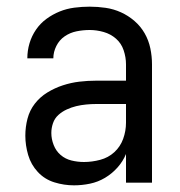

<svg xmlns="http://www.w3.org/2000/svg" viewBox="-20 -548 540 576"><path d="M202 8Q172 8 143 -1Q114 -10 93.5 -32Q73 -54 64.5 -83Q56 -112 56 -141Q56 -167 62.5 -192Q69 -217 84.5 -237Q100 -257 122 -270.5Q144 -284 168.5 -292Q193 -300 218 -303Q243 -306 269 -306H358V-355Q358 -376 351 -397Q344 -418 328 -432Q312 -446 291 -452Q270 -458 249 -458Q229 -458 209.5 -454Q190 -450 174 -439Q158 -428 149 -410Q140 -392 140 -373Q140 -373 140 -373Q140 -373 140 -373Q140 -373 140 -373Q140 -373 140 -373Q140 -373 140 -373Q140 -373 140 -373H62Q62 -373 62 -373Q62 -373 62 -373Q62 -396 68.5 -418Q75 -440 88 -459Q101 -478 119.5 -491.5Q138 -505 159 -513.5Q180 -522 203 -525Q226 -528 249 -528Q273 -528 297 -524.5Q321 -521 343 -511Q365 -501 383.5 -485Q402 -469 414 -448Q426 -427 431 -403Q436 -379 436 -355V0H358V-86Q349 -64 332.5 -45.5Q316 -27 295 -14.5Q274 -2 250 3Q226 8 202 8ZM232 -62Q256 -62 280.5 -68.5Q305 -75 323 -91.5Q341 -108 349.5 -131.5Q358 -155 358 -180V-236H269Q254 -236 238.5 -234.5Q223 -233 208.5 -229.5Q194 -226 180 -219.5Q166 -213 155 -203Q144 -193 139 -178.5Q134 -164 134 -149Q134 -131 141 -113Q148 -95 162 -83Q176 -71 194.5 -66.5Q213 -62 232 -62Z"/></svg>

Font: Zed Mono
Style: Regular
Weight: 400
Monospace: yes
Designer: Belleve Invis
Foundry: Belleve Invis
Version: Version 1.0.0; ttfautohint (v1.8.4)